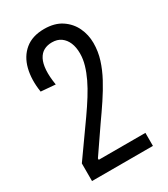

<svg xmlns="http://www.w3.org/2000/svg" viewBox="-170 -751 725 830"><g transform="rotate(-30 192.5 -336.5)"><path d="M39 0V-88L156 -253Q182 -290 203 -323.5Q224 -357 238.5 -387.5Q253 -418 261.5 -447Q270 -476 270 -504Q270 -535 260.5 -557.5Q251 -580 233 -593Q215 -606 188 -606Q165 -606 147.5 -596.5Q130 -587 119.5 -566.5Q109 -546 107 -514.5Q105 -483 112 -440L40 -446Q30 -510 43 -561.5Q56 -613 92.5 -643Q129 -673 188 -673Q240 -673 274.5 -650Q309 -627 326 -591Q343 -555 343 -514Q343 -472 330.5 -432.5Q318 -393 297 -354Q276 -315 250 -276Q224 -237 197 -199L110 -72V-65H343V0Z"/></g></svg>

Font: Bricolage Grotesque 24pt Condensed Light
Style: Regular
Weight: 300
Width: 3
Designer: Mathieu Triay
Foundry: Atelier Triay
Version: Version 1.001;gftools[0.9.33.dev8+g029e19f]